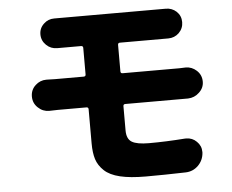

<svg xmlns="http://www.w3.org/2000/svg" viewBox="-54 -808 1108 917"><g transform="rotate(-5 500.0 -349.0)"><path d="M541 -307.6Q531.2 -307.6 531.2 -297.9V-181.6Q531.2 -140.6 555.7 -126Q580.1 -111.3 637.7 -111.3Q718.8 -111.3 810.5 -118.2Q813.5 -118.2 816.4 -118.2Q845.7 -118.2 866.2 -97.7Q887.7 -77.1 887.7 -47.9Q887.7 -44.9 887.7 -43Q884.8 -6.8 859.9 17.6Q835 42 799.8 43Q696.3 45.9 608.4 45.9Q534.2 45.9 485.4 34.2Q436.5 22.5 410.2 -2.4Q383.8 -27.3 374 -58.1Q364.3 -88.9 364.3 -133.8V-297.9Q364.3 -307.6 354.5 -307.6H217.8Q203.1 -307.6 178.7 -306.6Q176.8 -306.6 175.8 -306.6Q145.5 -306.6 123 -328.1Q99.6 -349.6 99.6 -381.8Q99.6 -414.1 123 -435.5Q145.5 -456.1 174.8 -456.1Q176.8 -456.1 178.7 -456.1Q203.1 -455.1 217.8 -455.1H354.5Q364.3 -455.1 364.3 -464.8V-591.8Q364.3 -601.6 354.5 -601.6H266.6Q253.9 -601.6 241.2 -601.6Q240.2 -601.6 240.2 -601.6Q210 -601.6 188.5 -622.1Q166 -643.6 166 -673.8Q166 -704.1 188.5 -724.6Q209 -744.1 238.3 -744.1Q239.3 -744.1 241.2 -744.1Q253.9 -744.1 266.6 -744.1H752Q761.7 -744.1 771.5 -744.1Q772.5 -744.1 773.4 -744.1Q802.7 -744.1 824.2 -724.6Q845.7 -704.1 845.7 -673.8Q845.7 -643.6 824.2 -622.1Q802.7 -601.6 772.5 -601.6Q771.5 -601.6 771.5 -601.6Q761.7 -601.6 752 -601.6H541Q531.2 -601.6 531.2 -591.8V-464.8Q531.2 -455.1 541 -455.1H813.5Q822.3 -455.1 840.8 -456.1Q842.8 -456.1 843.8 -456.1Q873 -456.1 895.5 -435.5Q918.9 -414.1 918.9 -381.8Q918.9 -351.6 895.5 -330.1Q873 -308.6 841.8 -307.6Q836.9 -307.6 828.6 -307.6Q820.3 -307.6 817.4 -307.6Z"/></g></svg>

Font: Gen Jyuu GothicX Heavy
Style: Bold
Weight: 900
Designer: [Source Han Sans]
Ryoko NISHIZUKA  (kana & ideographs); Paul D. Hunt (Latin, Greek & Cyrillic); Wenlong ZHANG  (bopomofo
Version: Version 1.002.20150607